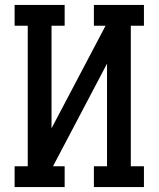

<svg xmlns="http://www.w3.org/2000/svg" viewBox="-20 -755 640 775"><path d="M39 0V-84H92V-651H39V-735H241V-651H188V-237L406 -651H359V-735H561V-651H508V-84H561V0H359V-84H412V-498L194 -84H241V0Z"/></svg>

Font: Iosevka HT Medium Extended
Style: Regular
Weight: 500
Width: 7
Monospace: yes
Designer: Belleve Invis
Foundry: Belleve Invis
Version: Version 32.3.0; ttfautohint (v1.8.4)